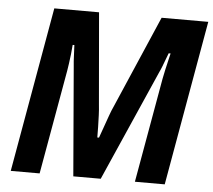

<svg xmlns="http://www.w3.org/2000/svg" viewBox="-50 -741 884 795"><g transform="rotate(5 392.0 -343.0)"><path d="M23 0 144 -686H330L363 -303Q365 -286 366 -262Q367 -238 367.5 -213Q368 -188 368 -169H375Q382 -189 390.5 -212.5Q399 -236 407.5 -260.5Q416 -285 425 -304L590 -686H784L663 0H539L616 -435Q619 -452 624 -473.5Q629 -495 633.5 -514.5Q638 -534 640 -542H632Q628 -532 622.5 -517Q617 -502 611 -486.5Q605 -471 600 -461L397 0H283L245 -455Q243 -473 242 -499Q241 -525 240 -542H233Q232 -525 229.5 -504Q227 -483 224.5 -464.5Q222 -446 220 -435L143 0Z"/></g></svg>

Font: Archivo SemiCondensed SemiBold
Style: Italic
Weight: 600
Width: 4
Italic angle: -10°
Designer: Hector Gatti
Foundry: Omnibus-Type
Version: Version 2.001